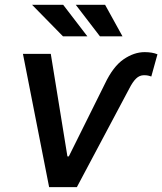

<svg xmlns="http://www.w3.org/2000/svg" viewBox="-20 -766 665 786"><path d="M73.9 -545.5H187.9L256 -125.7H261.7L409.4 -422.9Q443.2 -494 486 -523.3Q528.8 -552.6 572.1 -552.6Q603.3 -552.6 624.6 -543.7L599.4 -452.8Q595.9 -453.8 589 -456Q582 -458.1 569.6 -458.1Q551.1 -458.1 537.1 -444.4Q523.1 -430.8 509.2 -403.4L294.7 0H181.1ZM337.7 -617.2H237.9L111.2 -746.4H238.6ZM481.5 -617.2H389.2L290.1 -746.4H410.2Z"/></svg>

Font: Inter UI Medium
Style: Italic
Weight: 500
Italic angle: 9.39999°
Designer: Rasmus Andersson
Foundry: rsms
Version: 3.2;8d6f07862